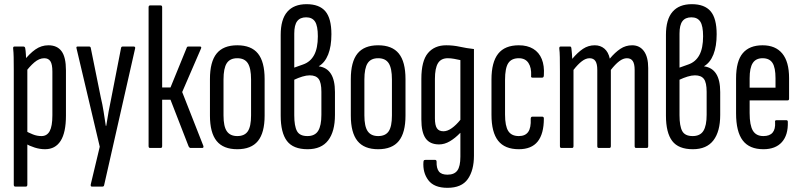

<svg xmlns="http://www.w3.org/2000/svg" viewBox="-20 -709 3836 920"><path d="M196 6Q171 6 146 -2Q121 -10 102 -21L101 -82Q118 -73 137.5 -65Q157 -57 179 -57Q205 -57 218 -80.5Q231 -104 231 -157V-366Q231 -401 221.5 -415.5Q212 -430 192 -430Q168 -430 144.5 -410Q121 -390 98 -358L93 -416Q121 -452 149.5 -472Q178 -492 212 -492Q254 -492 275 -463.5Q296 -435 296 -372V-155Q296 -74 270.5 -34Q245 6 196 6ZM53 185Q46 185 46 176V-374Q46 -410 45.5 -434.5Q45 -459 43 -476Q42 -486 49 -486H92Q100 -486 101 -477Q103 -467 104 -448.5Q105 -430 106 -411L111 -387V176Q111 185 104 185Z M420 185Q413 185 415 174L458 -6L347 -476Q344 -486 351 -486H407Q414 -486 415 -479L463 -242Q471 -209 476.5 -174Q482 -139 487 -106H489Q494 -139 500.5 -174.5Q507 -210 514 -243L560 -479Q561 -486 568 -486H622Q625 -486 627 -483Q629 -480 627 -475L479 178Q478 185 471 185Z M954 -11Q958 0 948 0H893Q888 0 884 -7L797 -231H757V-9Q757 0 750 0H699Q692 0 692 -9V-674Q692 -683 699 -683H750Q757 -683 757 -674V-290H797L875 -481Q876 -486 883 -486H939Q943 -486 944 -483Q945 -480 943 -476L853 -268Z M1117 6Q1050 6 1018 -33.5Q986 -73 986 -155V-330Q986 -413 1018 -452.5Q1050 -492 1117 -492Q1184 -492 1216 -452.5Q1248 -413 1248 -330V-155Q1248 -73 1216 -33.5Q1184 6 1117 6ZM1117 -57Q1152 -57 1167.5 -80Q1183 -103 1183 -156V-328Q1183 -382 1167.5 -406Q1152 -430 1117 -430Q1082 -430 1066.5 -406Q1051 -382 1051 -328V-156Q1051 -103 1067 -80Q1083 -57 1117 -57Z M1454 6Q1385 6 1355 -33.5Q1325 -73 1325 -155V-542Q1325 -616 1356.5 -652.5Q1388 -689 1449 -689Q1510 -689 1539 -655Q1568 -621 1568 -545Q1568 -487 1552.5 -448Q1537 -409 1508 -392V-391Q1546 -386 1565.5 -355.5Q1585 -325 1585 -268V-158Q1585 -79 1552.5 -36.5Q1520 6 1454 6ZM1453 -57Q1489 -57 1504.5 -82Q1520 -107 1520 -159V-269Q1520 -313 1507 -330.5Q1494 -348 1464 -348Q1448 -348 1428.5 -342Q1409 -336 1390 -327V-157Q1390 -105 1403 -81Q1416 -57 1453 -57ZM1390 -385 1432 -400Q1467 -412 1485 -445Q1503 -478 1503 -535Q1503 -585 1489.5 -605.5Q1476 -626 1447 -626Q1418 -626 1404 -607.5Q1390 -589 1390 -548Z M1792 6Q1725 6 1693 -33.5Q1661 -73 1661 -155V-330Q1661 -413 1693 -452.5Q1725 -492 1792 -492Q1859 -492 1891 -452.5Q1923 -413 1923 -330V-155Q1923 -73 1891 -33.5Q1859 6 1792 6ZM1792 -57Q1827 -57 1842.5 -80Q1858 -103 1858 -156V-328Q1858 -382 1842.5 -406Q1827 -430 1792 -430Q1757 -430 1741.5 -406Q1726 -382 1726 -328V-156Q1726 -103 1742 -80Q1758 -57 1792 -57Z M2124 191Q2060 191 2032.5 154.5Q2005 118 2009 66Q2010 59 2013 58Q2016 57 2020 57H2064Q2072 57 2072 66Q2071 97 2083 112.5Q2095 128 2124 128Q2157 128 2171.5 108Q2186 88 2186 42V-16Q2186 -33 2186 -46Q2186 -59 2186 -72H2185Q2161 -47 2135.5 -32Q2110 -17 2084 -17Q2040 -17 2019.5 -46Q1999 -75 1999 -137V-331Q1999 -417 2030.5 -454.5Q2062 -492 2118 -492Q2152 -492 2183.5 -485Q2215 -478 2251 -474V37Q2251 107 2221.5 149Q2192 191 2124 191ZM2105 -80Q2124 -80 2145 -95Q2166 -110 2186 -135V-421Q2173 -424 2156.5 -427Q2140 -430 2126 -430Q2093 -430 2078.5 -406Q2064 -382 2064 -331V-142Q2064 -109 2073.5 -94.5Q2083 -80 2105 -80Z M2466 6Q2399 6 2367 -34.5Q2335 -75 2335 -159V-328Q2335 -411 2367 -451.5Q2399 -492 2466 -492Q2507 -492 2535 -475Q2563 -458 2576 -426Q2589 -394 2586 -349Q2586 -337 2578 -337H2531Q2527 -337 2525.5 -339.5Q2524 -342 2525 -346Q2527 -385 2512 -407.5Q2497 -430 2466 -430Q2431 -430 2415.5 -406.5Q2400 -383 2400 -326V-160Q2400 -105 2415.5 -81Q2431 -57 2466 -57Q2497 -57 2511 -77Q2525 -97 2523 -139Q2523 -150 2531 -150H2578Q2586 -150 2586 -141Q2586 -68 2556.5 -31Q2527 6 2466 6Z M2670 0Q2663 0 2663 -9V-366Q2663 -408 2662.5 -434.5Q2662 -461 2660 -475Q2659 -486 2666 -486H2712Q2717 -486 2718 -477Q2720 -464 2720.5 -452Q2721 -440 2722 -427Q2748 -458 2773.5 -475Q2799 -492 2830 -492Q2857 -492 2876 -476Q2895 -460 2902 -428Q2927 -458 2952.5 -475Q2978 -492 3009 -492Q3045 -492 3065.5 -464Q3086 -436 3086 -383V-9Q3086 0 3079 0H3028Q3021 0 3021 -9V-374Q3021 -403 3012 -416.5Q3003 -430 2984 -430Q2966 -430 2947 -415.5Q2928 -401 2907 -374V-9Q2907 0 2900 0H2849Q2842 0 2842 -9V-374Q2842 -403 2833 -416.5Q2824 -430 2805 -430Q2787 -430 2768 -415.5Q2749 -401 2728 -374V-9Q2728 0 2721 0Z M3300 6Q3231 6 3201 -33.5Q3171 -73 3171 -155V-542Q3171 -616 3202.5 -652.5Q3234 -689 3295 -689Q3356 -689 3385 -655Q3414 -621 3414 -545Q3414 -487 3398.5 -448Q3383 -409 3354 -392V-391Q3392 -386 3411.5 -355.5Q3431 -325 3431 -268V-158Q3431 -79 3398.5 -36.5Q3366 6 3300 6ZM3299 -57Q3335 -57 3350.5 -82Q3366 -107 3366 -159V-269Q3366 -313 3353 -330.5Q3340 -348 3310 -348Q3294 -348 3274.5 -342Q3255 -336 3236 -327V-157Q3236 -105 3249 -81Q3262 -57 3299 -57ZM3236 -385 3278 -400Q3313 -412 3331 -445Q3349 -478 3349 -535Q3349 -585 3335.5 -605.5Q3322 -626 3293 -626Q3264 -626 3250 -607.5Q3236 -589 3236 -548Z M3638 6Q3571 6 3539 -36Q3507 -78 3507 -166V-333Q3507 -416 3539 -454Q3571 -492 3634 -492Q3696 -492 3728.5 -452.5Q3761 -413 3761 -335V-236Q3761 -228 3754 -228H3572V-167Q3572 -109 3587.5 -83Q3603 -57 3638 -57Q3668 -57 3682 -73.5Q3696 -90 3694 -123Q3692 -133 3700 -133H3748Q3755 -133 3755 -125Q3757 -62 3726.5 -28Q3696 6 3638 6ZM3572 -289H3696V-334Q3696 -385 3681.5 -407.5Q3667 -430 3634 -430Q3602 -430 3587 -407Q3572 -384 3572 -334Z"/></svg>

Font: Sofia Sans Extra Condensed
Style: Regular
Weight: 400
Designer: Botio Nikoltchev, Ani Petrova
Foundry: lettersoup
Version: Version 4.101